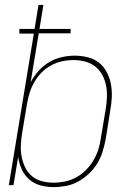

<svg xmlns="http://www.w3.org/2000/svg" viewBox="-20 -755 540 783"><path d="M199 8Q171 8 145 1Q119 -6 99.5 -23Q80 -40 69 -64Q58 -88 54 -115L35 0H16L118 -618H59V-637H121L137 -735H157L141 -637H268V-619H138L105 -420Q118 -444 137 -465.5Q156 -487 180.5 -501.5Q205 -516 232 -522Q259 -528 285 -528Q312 -528 338 -521.5Q364 -515 383.5 -499.5Q403 -484 415 -461.5Q427 -439 432 -413.5Q437 -388 436 -361Q435 -334 430 -307L411 -187Q406 -162 398.5 -137Q391 -112 377 -89Q363 -66 343 -47Q323 -28 299.5 -15Q276 -2 250 3Q224 8 199 8ZM199 -10Q222 -10 245.5 -15Q269 -20 290.5 -31.5Q312 -43 330 -61Q348 -79 360.5 -100Q373 -121 380.5 -144Q388 -167 391 -190L411 -310Q415 -334 416 -358.5Q417 -383 412.5 -406Q408 -429 397 -449.5Q386 -470 368 -484Q350 -498 327 -504Q304 -510 279 -510Q256 -510 233 -505Q210 -500 188.5 -488.5Q167 -477 149.5 -459Q132 -441 120 -420Q108 -399 101 -376.5Q94 -354 90 -331L70 -211Q66 -187 65 -162.5Q64 -138 68.5 -115Q73 -92 83 -71.5Q93 -51 110.5 -36.5Q128 -22 151 -16Q174 -10 199 -10Z"/></svg>

Font: Iosevka SS04 Thin Oblique
Style: Regular
Weight: 100
Italic angle: -9°
Monospace: yes
Designer: Belleve Invis
Foundry: Belleve Invis
Version: Version 19.0.0; ttfautohint (v1.8.4)